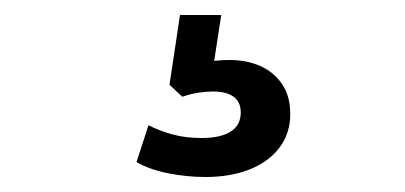

<svg xmlns="http://www.w3.org/2000/svg" viewBox="-20 -40 540 256"><path d="M254 196Q229 196 204 191Q179 186 162 176L178 127Q194 135 211 139.5Q228 144 249 144Q274 144 287.5 135.5Q301 127 301 110Q301 96 291.5 89Q282 82 264 82Q255 82 245 83.5Q235 85 223 89L206 73L220 -20H275L263 58L237 48Q247 44 260 42Q273 40 286 40Q309 40 327 48Q345 56 356 72Q367 88 367 112Q367 138 352.5 157Q338 176 312.5 186Q287 196 254 196Z"/></svg>

Font: Nunito Sans 10pt SemiCondensed SemiBold
Style: Regular
Weight: 600
Width: 4
Designer: Vernon Adams
Foundry: Vernon Adams
Version: Version 3.101;gftools[0.9.27]